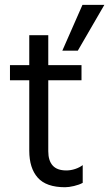

<svg xmlns="http://www.w3.org/2000/svg" viewBox="-20 -780 457 805"><path d="M102.7 -148.3V-632.5H182.4V-145.7Q182.4 -106.6 200.9 -86Q219.3 -65.4 258.1 -65.4Q276.7 -65.4 295.3 -71.6Q313.9 -77.8 326.8 -87.8V-13.4Q312.1 -5.2 290.2 -0.1Q268.3 5 252.8 5Q173.7 5 138.2 -35.2Q102.7 -75.3 102.7 -148.3ZM21.8 -443.4V-507H321.7V-443.4ZM241.3 -567.5 325.7 -759.5H417.5L306.2 -567.5Z"/></svg>

Font: Hind Variable Light
Style: Regular
Weight: 300
Designer: Manushi Parikh, Satya Rajpurohit
Foundry: Indian Type Foundry
Version: Version 3.000